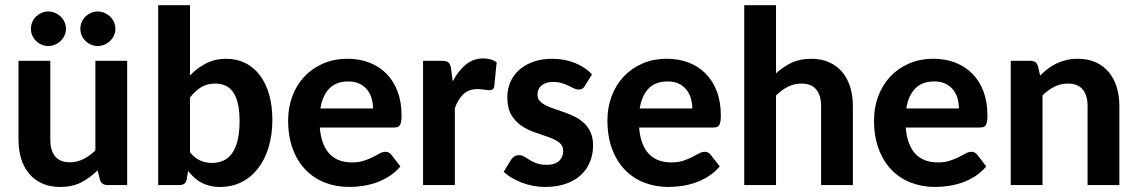

<svg xmlns="http://www.w3.org/2000/svg" viewBox="-20 -722 4439 749"><path d="M52.2 0ZM176.3 -484.9V-176.8Q176.3 -134.8 195.3 -111.8Q214.4 -88.9 252.4 -88.9Q280.3 -88.9 305.2 -101.3Q330.1 -113.8 352.1 -135.3V-484.9H476.1V0H399.9Q388.2 0 380.1 -5.6Q372.1 -11.2 369.6 -22.5L360.8 -57.6Q332 -28.8 297.1 -10.7Q262.2 7.3 214.4 7.3Q174.8 7.3 144.5 -6.3Q114.3 -20 93.8 -44.4Q73.2 -68.8 62.7 -102.5Q52.2 -136.2 52.2 -176.8V-484.9ZM237.3 -609.4Q237.3 -595.7 231.7 -583.5Q226.1 -571.3 216.6 -562.3Q207 -553.2 194.6 -547.9Q182.1 -542.5 168 -542.5Q154.3 -542.5 142.1 -547.9Q129.9 -553.2 120.6 -562.3Q111.3 -571.3 106 -583.5Q100.6 -595.7 100.6 -609.4Q100.6 -623.5 106 -636Q111.3 -648.4 120.6 -657.5Q129.9 -666.5 142.1 -671.9Q154.3 -677.2 168 -677.2Q182.1 -677.2 194.6 -671.9Q207 -666.5 216.6 -657.5Q226.1 -648.4 231.7 -636Q237.3 -623.5 237.3 -609.4ZM430.2 -609.4Q430.2 -595.7 424.6 -583.5Q418.9 -571.3 409.4 -562.3Q399.9 -553.2 387.5 -547.9Q375 -542.5 360.8 -542.5Q347.2 -542.5 335 -547.9Q322.8 -553.2 313.5 -562.3Q304.2 -571.3 298.8 -583.5Q293.5 -595.7 293.5 -609.4Q293.5 -623.5 298.8 -636Q304.2 -648.4 313.5 -657.5Q322.8 -666.5 335 -671.9Q347.2 -677.2 360.8 -677.2Q375 -677.2 387.5 -671.9Q399.9 -666.5 409.4 -657.5Q418.9 -648.4 424.6 -636Q430.2 -623.5 430.2 -609.4Z M597.2 0V-701.7H721.2V-427.7Q749.5 -457 784.2 -474.9Q818.8 -492.7 862.3 -492.7Q903.8 -492.7 937 -476.1Q970.2 -459.5 993.7 -428.5Q1017.1 -397.5 1029.8 -353.5Q1042.5 -309.6 1042.5 -254.9Q1042.5 -195.8 1027.8 -147.5Q1013.2 -99.1 986.3 -64.7Q959.5 -30.3 922.1 -11.5Q884.8 7.3 838.9 7.3Q816.4 7.3 798.6 2.9Q780.8 -1.5 765.6 -9.5Q750.5 -17.6 738 -29.1Q725.6 -40.5 713.9 -54.7L708.5 -23.4Q706.1 -10.3 698.7 -5.1Q691.4 0 679.7 0ZM819.3 -396Q788.1 -396 765.1 -382.1Q742.2 -368.2 721.2 -341.8V-127.9Q739.7 -105 761.2 -95.7Q782.7 -86.4 807.1 -86.4Q831.5 -86.4 851.6 -95.5Q871.6 -104.5 885.5 -124.3Q899.4 -144 907 -175Q914.6 -206.1 914.6 -250Q914.6 -289.1 908.2 -316.7Q901.9 -344.2 889.9 -361.8Q877.9 -379.4 860.1 -387.7Q842.3 -396 819.3 -396Z M1336.4 -492.7Q1382.3 -492.7 1420.9 -477.8Q1459.5 -462.9 1487.3 -434.8Q1515.1 -406.7 1530.8 -365.7Q1546.4 -324.7 1546.4 -272Q1546.4 -257.8 1544.9 -248.8Q1543.5 -239.7 1540.3 -234.4Q1537.1 -229 1531.5 -226.8Q1525.9 -224.6 1517.6 -224.6H1227.5Q1230.5 -189.5 1240.2 -163.6Q1250 -137.7 1266.1 -121.1Q1282.2 -104.5 1304.2 -96.4Q1326.2 -88.4 1353 -88.4Q1379.9 -88.4 1399.7 -95Q1419.4 -101.6 1434.3 -109.1Q1449.2 -116.7 1460.9 -123.3Q1472.7 -129.9 1483.9 -129.9Q1497.6 -129.9 1506.3 -118.7L1542 -72.8Q1522 -49.3 1497.6 -33.9Q1473.1 -18.6 1447 -9.5Q1420.9 -0.5 1394 3.4Q1367.2 7.3 1342.3 7.3Q1292 7.3 1248.5 -9.3Q1205.1 -25.9 1172.9 -58.8Q1140.6 -91.8 1122.3 -140.4Q1104 -189 1104 -252.9Q1104 -302.2 1120.1 -345.9Q1136.2 -389.6 1166.3 -422.1Q1196.3 -454.6 1239.3 -473.6Q1282.2 -492.7 1336.4 -492.7ZM1338.9 -404.3Q1291.5 -404.3 1264.6 -376.7Q1237.8 -349.1 1230 -298.8H1435.1Q1435.1 -319.8 1429.4 -338.9Q1423.8 -357.9 1411.9 -372.6Q1399.9 -387.2 1381.8 -395.8Q1363.8 -404.3 1338.9 -404.3Z M1630.4 0V-484.9H1703.1Q1722.2 -484.9 1729.7 -478Q1737.3 -471.2 1739.7 -454.1L1746.1 -404.8Q1768.1 -446.3 1797.4 -470.2Q1826.7 -494.1 1865.2 -494.1Q1897 -494.1 1917.5 -479L1908.2 -386.2Q1907.2 -377.4 1902.3 -373.8Q1897.5 -370.1 1889.2 -370.1Q1881.8 -370.1 1868.2 -372.3Q1854.5 -374.5 1842.8 -374.5Q1825.7 -374.5 1812.3 -369.6Q1798.8 -364.7 1788.3 -355.2Q1777.8 -345.7 1769.5 -332Q1761.2 -318.4 1754.4 -300.8V0Z M2261.7 -387.2Q2256.8 -378.9 2251.2 -375.7Q2245.6 -372.6 2237.3 -372.6Q2228.5 -372.6 2219 -377.2Q2209.5 -381.8 2198 -387.5Q2186.5 -393.1 2171.9 -397.7Q2157.2 -402.3 2138.2 -402.3Q2108.9 -402.3 2092.8 -388.9Q2076.7 -375.5 2076.7 -353Q2076.7 -337.9 2085.9 -327.9Q2095.2 -317.9 2110.6 -310.3Q2126 -302.7 2145.3 -296.4Q2164.6 -290 2185.1 -282.7Q2205.6 -275.4 2224.9 -265.4Q2244.1 -255.4 2259.5 -240.7Q2274.9 -226.1 2284.2 -205.1Q2293.5 -184.1 2293.5 -154.8Q2293.5 -119.6 2281.2 -89.8Q2269 -60.1 2245.4 -38.6Q2221.7 -17.1 2186.8 -4.9Q2151.9 7.3 2106 7.3Q2082.5 7.3 2059.6 2.9Q2036.6 -1.5 2015.6 -9.5Q1994.6 -17.6 1976.3 -28.3Q1958 -39.1 1944.8 -51.8L1973.6 -98.6Q1979 -106.9 1986.3 -111.8Q1993.7 -116.7 2005.4 -116.7Q2016.1 -116.7 2025.6 -110.8Q2035.2 -105 2046.4 -97.9Q2057.6 -90.8 2073.2 -85Q2088.9 -79.1 2112.3 -79.1Q2129.9 -79.1 2142.3 -83.5Q2154.8 -87.9 2162.4 -95.5Q2169.9 -103 2173.6 -112.8Q2177.2 -122.6 2177.2 -132.8Q2177.2 -154.3 2161.1 -166.3Q2145 -178.2 2120.6 -187Q2096.2 -195.8 2068.1 -205.1Q2040 -214.4 2015.6 -230.5Q1991.2 -246.6 1975.1 -272.9Q1959 -299.3 1959 -342.8Q1959 -373 1970.2 -400.1Q1981.4 -427.2 2003.7 -447.8Q2025.9 -468.3 2058.8 -480.5Q2091.8 -492.7 2135.7 -492.7Q2159.7 -492.7 2182.1 -488.3Q2204.6 -483.9 2224.4 -475.8Q2244.1 -467.8 2260.5 -456.5Q2276.9 -445.3 2289.6 -432.1Z M2582 -492.7Q2627.9 -492.7 2666.5 -477.8Q2705.1 -462.9 2732.9 -434.8Q2760.7 -406.7 2776.4 -365.7Q2792 -324.7 2792 -272Q2792 -257.8 2790.5 -248.8Q2789.1 -239.7 2785.9 -234.4Q2782.7 -229 2777.1 -226.8Q2771.5 -224.6 2763.2 -224.6H2473.1Q2476.1 -189.5 2485.8 -163.6Q2495.6 -137.7 2511.7 -121.1Q2527.8 -104.5 2549.8 -96.4Q2571.8 -88.4 2598.6 -88.4Q2625.5 -88.4 2645.3 -95Q2665 -101.6 2679.9 -109.1Q2694.8 -116.7 2706.5 -123.3Q2718.3 -129.9 2729.5 -129.9Q2743.2 -129.9 2752 -118.7L2787.6 -72.8Q2767.6 -49.3 2743.2 -33.9Q2718.8 -18.6 2692.6 -9.5Q2666.5 -0.5 2639.6 3.4Q2612.8 7.3 2587.9 7.3Q2537.6 7.3 2494.1 -9.3Q2450.7 -25.9 2418.5 -58.8Q2386.2 -91.8 2367.9 -140.4Q2349.6 -189 2349.6 -252.9Q2349.6 -302.2 2365.7 -345.9Q2381.8 -389.6 2411.9 -422.1Q2441.9 -454.6 2484.9 -473.6Q2527.8 -492.7 2582 -492.7ZM2584.5 -404.3Q2537.1 -404.3 2510.3 -376.7Q2483.4 -349.1 2475.6 -298.8H2680.7Q2680.7 -319.8 2675 -338.9Q2669.4 -357.9 2657.5 -372.6Q2645.5 -387.2 2627.4 -395.8Q2609.4 -404.3 2584.5 -404.3Z M2883.3 0V-701.7H3007.3V-436Q3035.2 -461.4 3067.6 -477.1Q3100.1 -492.7 3145 -492.7Q3184.6 -492.7 3214.8 -479Q3245.1 -465.3 3265.6 -440.9Q3286.1 -416.5 3296.6 -382.6Q3307.1 -348.6 3307.1 -308.6V0H3183.1V-308.6Q3183.1 -350.1 3164.1 -373Q3145 -396 3106.9 -396Q3078.6 -396 3054 -383.8Q3029.3 -371.6 3007.3 -349.6V0Z M3622.1 -492.7Q3668 -492.7 3706.5 -477.8Q3745.1 -462.9 3772.9 -434.8Q3800.8 -406.7 3816.4 -365.7Q3832 -324.7 3832 -272Q3832 -257.8 3830.6 -248.8Q3829.1 -239.7 3825.9 -234.4Q3822.8 -229 3817.1 -226.8Q3811.5 -224.6 3803.2 -224.6H3513.2Q3516.1 -189.5 3525.9 -163.6Q3535.6 -137.7 3551.8 -121.1Q3567.9 -104.5 3589.8 -96.4Q3611.8 -88.4 3638.7 -88.4Q3665.5 -88.4 3685.3 -95Q3705.1 -101.6 3720 -109.1Q3734.9 -116.7 3746.6 -123.3Q3758.3 -129.9 3769.5 -129.9Q3783.2 -129.9 3792 -118.7L3827.6 -72.8Q3807.6 -49.3 3783.2 -33.9Q3758.8 -18.6 3732.7 -9.5Q3706.5 -0.5 3679.7 3.4Q3652.8 7.3 3627.9 7.3Q3577.6 7.3 3534.2 -9.3Q3490.7 -25.9 3458.5 -58.8Q3426.3 -91.8 3408 -140.4Q3389.6 -189 3389.6 -252.9Q3389.6 -302.2 3405.8 -345.9Q3421.9 -389.6 3451.9 -422.1Q3481.9 -454.6 3524.9 -473.6Q3567.9 -492.7 3622.1 -492.7ZM3624.5 -404.3Q3577.1 -404.3 3550.3 -376.7Q3523.4 -349.1 3515.6 -298.8H3720.7Q3720.7 -319.8 3715.1 -338.9Q3709.5 -357.9 3697.5 -372.6Q3685.5 -387.2 3667.5 -395.8Q3649.4 -404.3 3624.5 -404.3Z M3922.9 0V-484.9H3999Q4010.7 -484.9 4018.8 -479.5Q4026.9 -474.1 4029.3 -462.9L4037.6 -427.2Q4052.2 -441.9 4067.9 -453.9Q4083.5 -465.8 4101.6 -474.4Q4119.6 -482.9 4139.9 -487.8Q4160.2 -492.7 4184.6 -492.7Q4224.1 -492.7 4254.4 -479Q4284.7 -465.3 4305.2 -440.9Q4325.7 -416.5 4336.2 -382.6Q4346.7 -348.6 4346.7 -308.6V0H4222.7V-308.6Q4222.7 -350.1 4203.6 -373Q4184.6 -396 4146.5 -396Q4118.2 -396 4093.5 -383.8Q4068.8 -371.6 4046.9 -349.6V0Z"/></svg>

Font: Carlito
Style: Bold
Weight: 700
Designer: Lukasz Dziedzic
Foundry: tyPoland Lukasz Dziedzic
Version: Version 1.104